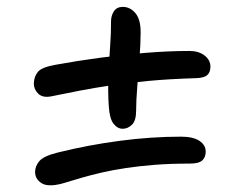

<svg xmlns="http://www.w3.org/2000/svg" viewBox="-20 -594 740 569"><path d="M162.6 -49.6Q121.4 -39.2 102.7 -51.4Q84 -63.6 84 -84.6Q84 -101 96.2 -116.1Q108.4 -131.2 150.4 -141.8Q241.6 -164.4 334.9 -176.7Q428.2 -189 516.6 -189Q552.2 -189 570.9 -176.7Q589.6 -164.4 589.6 -144.6Q589.6 -127.8 579.3 -118.5Q569 -109.2 542.8 -109.2Q484.8 -109.2 438.2 -105.5Q391.6 -101.8 353.2 -96Q314.8 -90.2 282.4 -82.8Q250 -75.4 220.9 -66.9Q191.8 -58.4 162.6 -49.6ZM131.6 -308.4Q106.6 -303.6 93.4 -316.3Q80.2 -329 80.2 -347Q81 -367.4 92.5 -381.2Q104 -395 145.6 -402.2Q208.8 -413.8 277.1 -422.9Q345.4 -432 413.3 -437.5Q481.2 -443 541 -443Q568.8 -443 586.2 -429.6Q603.6 -416.2 603.6 -396.4Q603.6 -380.2 594.4 -371.7Q585.2 -363.2 561.8 -362.4Q482 -360 420.2 -354.2Q358.4 -348.4 308.9 -341Q259.4 -333.6 216.7 -325.4Q174 -317.2 131.6 -308.4ZM343.6 -212.4Q328.2 -212.4 316.5 -227.3Q304.8 -242.2 302.4 -278.8Q299.4 -323.6 301.4 -369.7Q303.4 -415.8 306.4 -457.3Q309.4 -498.8 309 -529Q308.8 -547 317.4 -560.3Q326 -573.6 343.8 -573.6Q365.6 -573.6 381.2 -555.2Q396.8 -536.8 396.8 -498.8Q396.8 -466 393.5 -422.8Q390.2 -379.6 386.8 -337.3Q383.4 -295 383.4 -265.6Q383.4 -236.2 371 -224.3Q358.6 -212.4 343.6 -212.4Z"/></svg>

Font: Shantell Sans Light
Style: Regular
Weight: 300
Designer: Stephen Nixon, Anya Danilova, Shantell Martin
Foundry: Arrow Type
Version: Version 1.011;[c5ecc13dd]